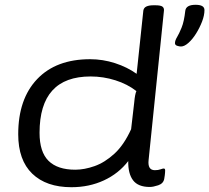

<svg xmlns="http://www.w3.org/2000/svg" viewBox="-20 -774 873 801"><path d="M278 7Q173 7 114.5 -49.5Q56 -106 56 -214Q56 -361 135 -444Q214 -527 356 -527Q409 -527 460 -510.5Q511 -494 550 -466L578 -730Q580 -742 591 -747Q602 -752 620 -752H628Q650 -752 657.5 -746.5Q665 -741 664 -730L600 -107Q595 -64 626 -64Q640 -64 649.5 -67.5Q659 -71 663 -71Q669 -71 669 -63Q669 -62 668.5 -53Q668 -44 665 -27Q661 -8 640 -1Q619 6 605 6Q556 6 535 -22Q514 -50 515 -102Q475 -50 413.5 -21.5Q352 7 278 7ZM294 -66Q332 -66 374.5 -81Q417 -96 457 -132.5Q497 -169 527 -235L540 -347Q543 -381 549 -394Q512 -423 461.5 -439Q411 -455 358 -455Q145 -455 145 -220Q145 -140 182.5 -103Q220 -66 294 -66ZM735 -580Q728 -580 719 -583Q710 -586 710 -594Q710 -605 718.5 -619Q727 -633 737.5 -658.5Q748 -684 753 -729Q756 -754 796 -754Q833 -754 833 -732Q833 -710 823 -684Q813 -658 798 -634Q783 -610 766 -595Q749 -580 735 -580Z"/></svg>

Font: Asap Expanded Expanded Regular
Style: Italic
Weight: 400
Width: 7
Italic angle: -6°
Designer: Pablo Cosgaya
Foundry: Omnibus-Type
Version: Version 3.001; ttfautohint (v1.8.4.7-5d5b)